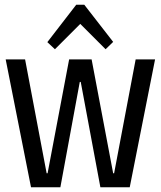

<svg xmlns="http://www.w3.org/2000/svg" viewBox="-20 -791 679 811"><path d="M4 -540H86L177 -59H181L272 -540H367L458 -59H462L553 -540H635L528 0H404L321 -445H317L235 0H111ZM180 -613 302 -771H336L458 -614L426 -583L303 -706H335L212 -583Z"/></svg>

Font: Pathway Extreme Condensed
Style: Regular
Weight: 400
Width: 3
Version: Version 1.001;gftools[0.9.26]